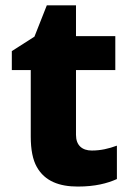

<svg xmlns="http://www.w3.org/2000/svg" viewBox="-20 -683 486 713"><path d="M320.8 -124C285.2 -124 262.2 -143.1 262.2 -182.1V-422.9H408.2V-548.8H262.2V-663.1H153.8L107.9 -546.9L23.9 -493.2V-422.9H94.2V-175.8C94.2 -127.4 101.6 -89.8 116.7 -63C146.5 -9.8 200.7 9.8 269 9.8C333 9.8 378.4 -2 414.1 -18.1V-142.1C383.3 -130.9 354.5 -124 320.8 -124Z"/></svg>

Font: Noto Reveo Sans
Style: Regular
Weight: 800
Designer: Monotype Design Team
Foundry: Monotype Imaging Inc.
Version: Version 2.007